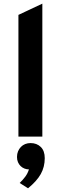

<svg xmlns="http://www.w3.org/2000/svg" viewBox="-20 -742 330 1043"><path d="M80.1 0V-661.1L210 -722.2V0ZM86.9 252Q104 235.4 117.2 217.8Q130.4 200.2 137.2 178.2Q124.5 178.2 112.8 173.6Q101.1 168.9 92 160.2Q83 151.4 77.6 138.9Q72.3 126.5 72.3 110.8Q72.3 93.8 78.1 79.8Q84 65.9 93.8 55.9Q103.5 45.9 116.9 40.5Q130.4 35.2 146 35.2Q179.7 35.2 201.4 56.2Q223.1 77.1 223.1 117.2Q223.1 165 201.4 203.6Q179.7 242.2 132.3 280.8Z"/></svg>

Font: Overpass
Style: Bold
Weight: 700
Designer: Delve Withrington
Foundry: Delve Fonts
Version: Version 1.001